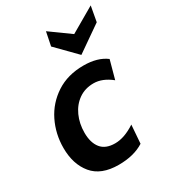

<svg xmlns="http://www.w3.org/2000/svg" viewBox="-184 -849 861 959"><g transform="rotate(-30 246.0 -370.0)"><path d="M18 -201Q18 -282 52.5 -352Q87 -422 153 -465Q219 -508 310 -508Q391 -508 440 -471L411 -365Q360 -406 309 -406Q260 -406 223.5 -380.5Q187 -355 167 -311Q147 -267 147 -214Q147 -157 173 -124.5Q199 -92 254 -92Q308 -92 370 -133L362 -27Q304 10 216 10Q115 10 66.5 -48.5Q18 -107 18 -201ZM218 -671 234 -750 349 -667 492 -750 476 -662 328 -559Z"/></g></svg>

Font: Cabin
Style: Bold Italic
Weight: 700
Italic angle: -7°
Designer: Pablo Impallari
Foundry: Pablo Impallari. http://www.impallari.com Igino Marini. http://www.ikern.com
Version: Version 2.200